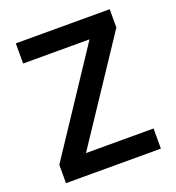

<svg xmlns="http://www.w3.org/2000/svg" viewBox="-128 -803 830 905"><g transform="rotate(-20 287.0 -350.0)"><path d="M49 0V-92L385 -599H52V-700H523V-608L186 -101H525V0Z"/></g></svg>

Font: DM Sans 12pt SemiBold
Style: Regular
Weight: 600
Version: Version 4.004;gftools[0.9.30]